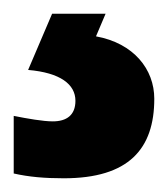

<svg xmlns="http://www.w3.org/2000/svg" viewBox="-66 -20 245 280"><path d="M159 124C159 81 129 43 74 33L88 0H10L-25 82C22 86 44 103 44 127C44 148 31 157 11 157C-3 157 -26 153 -46 149V233C-24 238 -1 240 27 240C122 240 159 197 159 124Z"/></svg>

Font: Noto Sans Kannada ExtraCondensed ExtraBold
Style: Regular
Weight: 800
Width: 2
Designer: Jelle Bosma - Monotype Design Team
Foundry: Monotype Imaging Inc.
Version: Version 2.005